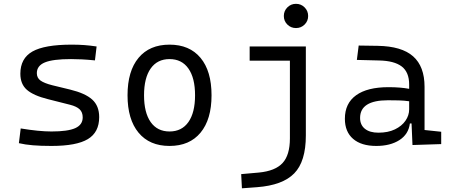

<svg xmlns="http://www.w3.org/2000/svg" viewBox="-20 -764 2384 1018"><path d="M252.9 9.8Q195.3 9.8 154.3 6.3Q113.3 2.9 80.1 -4.9L89.8 -83Q187 -66.9 252.9 -66.9Q339.8 -66.9 379.2 -84.7Q418.5 -102.5 418.5 -141.6Q418.5 -168.9 402.3 -184.3Q386.2 -199.7 351.6 -208.5L233.9 -238.3Q157.7 -257.3 122.8 -287.6Q87.9 -317.9 87.9 -373Q87.9 -454.6 152.1 -491Q216.3 -527.3 359.4 -527.3Q395 -527.3 426 -525.1Q457 -522.9 492.2 -517.6L483.4 -443.8Q443.4 -447.8 413.6 -449.2Q383.8 -450.7 356.4 -450.7Q260.7 -450.7 218 -433.1Q175.3 -415.5 175.3 -376Q175.3 -351.1 194.8 -336.9Q214.4 -322.8 257.3 -312L351.6 -289.1Q432.1 -269.5 469 -236.1Q505.9 -202.6 505.9 -143.1Q505.9 -62.5 445.8 -26.4Q385.7 9.8 252.9 9.8Z M878.9 9.8Q772.9 9.8 714.6 -60.5Q656.2 -130.9 656.2 -258.8Q656.2 -387.2 714.6 -457.3Q772.9 -527.3 878.9 -527.3Q984.9 -527.3 1043.2 -457.3Q1101.6 -387.2 1101.6 -258.8Q1101.6 -130.9 1043.2 -60.5Q984.9 9.8 878.9 9.8ZM878.9 -66.9Q943.8 -66.9 979 -116.9Q1014.2 -167 1014.2 -258.8Q1014.2 -350.6 979 -400.6Q943.8 -450.7 878.9 -450.7Q814 -450.7 778.8 -400.6Q743.7 -350.6 743.7 -258.8Q743.7 -167 778.8 -116.9Q814 -66.9 878.9 -66.9Z M1262.7 234.4 1258.8 159.2 1352.5 150.9Q1439.5 142.6 1478.3 100.3Q1517.1 58.1 1517.1 -30.3V-442.4H1303.7V-517.6H1601.6V-45.9Q1601.6 92.3 1540 155.3Q1478.5 218.3 1342.8 228.5ZM1549.3 -615.2Q1522.5 -615.2 1503.7 -633.8Q1484.9 -652.3 1484.9 -679.2Q1484.9 -706.1 1503.7 -724.9Q1522.5 -743.7 1549.3 -743.7Q1576.2 -743.7 1595 -724.9Q1613.8 -706.1 1613.8 -679.2Q1613.8 -652.3 1595 -633.8Q1576.2 -615.2 1549.3 -615.2Z M2167 4.9 2162.1 -109.4H2153.3Q2146 -52.2 2097.7 -21.2Q2049.3 9.8 1975.1 9.8Q1895.5 9.8 1852.1 -27.8Q1808.6 -65.4 1808.6 -134.3Q1808.6 -216.3 1868.2 -259Q1927.7 -301.8 2039.6 -301.8Q2103.5 -301.8 2149.4 -293V-315.9Q2149.4 -381.3 2109.9 -411.6Q2070.3 -441.9 1988.8 -443.4L1872.1 -446.3L1881.8 -522.5L1982.4 -521Q2109.9 -519 2170.4 -465.3Q2231 -411.6 2231 -303.7V-74.7L2319.3 -65.4V0ZM2149.4 -227.1Q2122.6 -231 2094 -231.7Q2065.4 -232.4 2037.1 -232.4Q1889.2 -232.4 1889.2 -138.7Q1889.2 -101.6 1914.8 -81.1Q1940.4 -60.5 1986.3 -60.5Q2037.6 -60.5 2074 -78.1Q2110.4 -95.7 2129.9 -124Q2149.4 -152.3 2149.4 -184.1Z"/></svg>

Font: Cascadia Mono NF SemiLight
Style: Regular
Weight: 350
Monospace: yes
Designer: Aaron Bell
Foundry: Saja Typeworks
Version: Version 2404.023; ttfautohint (v1.8.4)